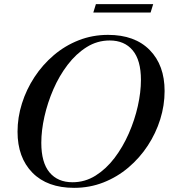

<svg xmlns="http://www.w3.org/2000/svg" viewBox="-20 -894 816 925"><path d="M773 -455.5Q773 -386.5 752 -319.2Q731 -252 692 -192.5Q653 -133 598.8 -87Q544.5 -41 478.2 -15Q412 11 337 11Q208 11 136.2 -62Q64.5 -135 64.5 -259.5Q64.5 -328.5 85.8 -395.8Q107 -463 146 -522.5Q185 -582 239 -628Q293 -674 359.2 -700Q425.5 -726 500.5 -726Q629.5 -726 701.2 -653Q773 -580 773 -455.5ZM179 -206Q179 -111 218.5 -63.5Q258 -16 329.5 -16Q389.5 -16 440.5 -48Q491.5 -80 531.8 -133Q572 -186 600.5 -251Q629 -316 644 -383Q659 -450 659 -509Q659 -604 619.2 -651.5Q579.5 -699 508.5 -699Q448.5 -699 397.5 -667Q346.5 -635 306 -582Q265.5 -529 237.2 -464Q209 -399 194 -332Q179 -265 179 -206ZM429.5 -833.5 442 -874H718L705.5 -833.5Z"/></svg>

Font: Newsreader Display Medium
Style: Italic
Weight: 500
Italic angle: -17°
Designer: Hugues Gentile
Foundry: Production Type
Version: Version 1.001